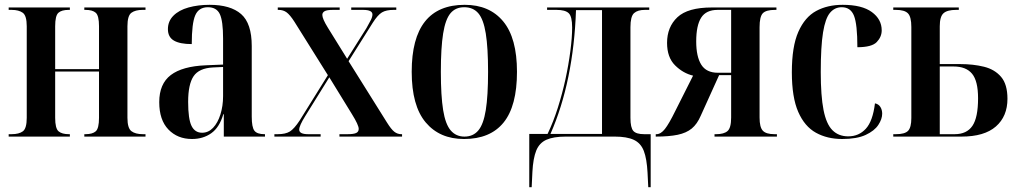

<svg xmlns="http://www.w3.org/2000/svg" viewBox="-20 -567 4229 797"><path d="M16 0V-10H28Q59 -10 75 -22Q91 -34 91 -78V-458Q91 -502 74.5 -514Q58 -526 28 -526H16V-536H270V-526H265Q236 -526 222.5 -514Q209 -502 209 -458V-280H391V-458Q391 -502 377.5 -514Q364 -526 335 -526H330V-536H584V-526H572Q542 -526 525.5 -514Q509 -502 509 -458V-78Q509 -35 525.5 -22.5Q542 -10 573 -10H584V0H330V-10H335Q364 -10 377.5 -22Q391 -34 391 -78V-270H209V-78Q209 -34 223 -22Q237 -10 266 -10H270V0Z M777 10Q717 10 679 -29.5Q641 -69 641 -143Q641 -219 689 -255.5Q737 -292 835 -296L906 -299V-407Q906 -480 892.5 -508.5Q879 -537 843 -537Q805 -537 790.5 -503.5Q776 -470 776 -384Q727 -384 702 -398.5Q677 -413 677 -446Q677 -479 700 -502Q723 -525 762.5 -536Q802 -547 850 -547Q937 -547 981 -508.5Q1025 -470 1025 -376V-83Q1025 -39 1036 -24.5Q1047 -10 1078 -10H1080V0H909V-93H907Q891 -38 857 -14Q823 10 777 10ZM819 -16Q845 -16 864.5 -36.5Q884 -57 895 -92Q906 -127 906 -168V-289L864 -287Q806 -284 783.5 -250.5Q761 -217 761 -144Q761 -73 775 -44.5Q789 -16 819 -16Z M1119 0V-10H1133Q1165 -10 1183 -21Q1201 -32 1224 -67L1341 -255L1202 -477Q1184 -505 1170 -515.5Q1156 -526 1136 -526H1133V-536H1390V-526H1362Q1337 -526 1327.5 -520.5Q1318 -515 1318 -505Q1318 -489 1341 -452L1421 -323L1501 -450Q1512 -469 1519 -483Q1526 -497 1526 -507Q1526 -526 1487 -526H1438V-536H1625V-526H1614Q1583 -526 1565.5 -515.5Q1548 -505 1527 -472L1427 -313L1586 -59Q1604 -30 1617 -20Q1630 -10 1646 -10H1649V0H1389V-10H1423Q1448 -10 1458.5 -15Q1469 -20 1469 -32Q1469 -48 1441 -93L1347 -246L1247 -85Q1222 -45 1222 -29Q1222 -10 1259 -10H1311V0Z M1906 10Q1805 10 1747 -59Q1689 -128 1689 -269Q1689 -547 1909 -547Q2012 -547 2069 -478Q2126 -409 2126 -269Q2126 -127 2070.5 -58.5Q2015 10 1906 10ZM1908 0Q1944 0 1965.5 -25.5Q1987 -51 1996.5 -110Q2006 -169 2006 -269Q2006 -369 1996.5 -428Q1987 -487 1965.5 -512Q1944 -537 1907 -537Q1871 -537 1850 -512Q1829 -487 1819.5 -428Q1810 -369 1810 -269Q1810 -169 1819.5 -110Q1829 -51 1851 -25.5Q1873 0 1908 0Z M2177 210V-11H2253Q2277 -61 2295.5 -119.5Q2314 -178 2327 -237Q2340 -297 2347.5 -354.5Q2355 -412 2355 -453Q2355 -499 2340.5 -512.5Q2326 -526 2290 -526H2251V-536H2675V-526H2657Q2627 -526 2612 -512.5Q2597 -499 2597 -454V-78Q2597 -37 2609 -23.5Q2621 -10 2654 -10H2681V210H2671L2668 150Q2665 92 2652.5 59.5Q2640 27 2611 13.5Q2582 0 2532 0H2328Q2278 0 2248.5 13Q2219 26 2206 58Q2193 90 2190 147L2187 210ZM2265 -11H2479V-525H2371Q2366 -379 2339.5 -249.5Q2313 -120 2265 -11Z M2702 0V-10H2705Q2723 -10 2740 -31.5Q2757 -53 2783 -106L2857 -253Q2815 -263 2782 -296Q2749 -329 2749 -389Q2749 -455 2792 -495.5Q2835 -536 2935 -536H3203V-526H3197Q3160 -526 3146.5 -512Q3133 -498 3133 -454V-79Q3133 -39 3146.5 -24.5Q3160 -10 3195 -10H3205V0H2946V-10H2953Q2985 -10 3000 -23Q3015 -36 3015 -79V-255H2965L2889 -87Q2874 -52 2851.5 -33.5Q2829 -15 2793 -7.5Q2757 0 2702 0ZM2960 -265H3015V-526H2959Q2911 -526 2890.5 -493.5Q2870 -461 2870 -395Q2870 -332 2891 -298.5Q2912 -265 2960 -265Z M3476 10Q3414 10 3367 -16Q3320 -42 3293.5 -102.5Q3267 -163 3267 -267Q3267 -374 3294 -435Q3321 -496 3368 -521.5Q3415 -547 3478 -547Q3558 -547 3599 -517Q3640 -487 3640 -441Q3640 -414 3619.5 -392.5Q3599 -371 3539 -371Q3539 -466 3525 -501.5Q3511 -537 3474 -537Q3445 -537 3425.5 -514Q3406 -491 3396.5 -432.5Q3387 -374 3387 -268Q3387 -169 3398.5 -110.5Q3410 -52 3435.5 -26.5Q3461 -1 3501 -1Q3545 -1 3574 -32.5Q3603 -64 3612 -138Q3627 -135 3634.5 -123Q3642 -111 3642 -95Q3642 -73 3626 -48.5Q3610 -24 3573.5 -7Q3537 10 3476 10Z M3688 0V-10H3699Q3736 -10 3749.5 -24Q3763 -38 3763 -77V-455Q3763 -497 3749 -511.5Q3735 -526 3699 -526H3688V-536H3960V-526H3949Q3912 -526 3896.5 -512Q3881 -498 3881 -458V-301H3966Q4020 -301 4064.5 -290Q4109 -279 4135.5 -248Q4162 -217 4162 -157Q4162 -84 4114 -42Q4066 0 3971 0ZM3943 -10Q3993 -10 4016.5 -44.5Q4040 -79 4040 -159Q4040 -231 4015 -261Q3990 -291 3939 -291H3881V-10Z"/></svg>

Font: Noto Serif Display Condensed SemiBold
Style: Regular
Weight: 600
Width: 3
Designer: Monotype Design Team
Foundry: Monotype Imaging Inc.
Version: Version 2.009